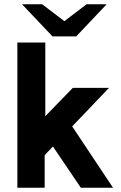

<svg xmlns="http://www.w3.org/2000/svg" viewBox="-20 -887 571 907"><path d="M84 -867H179L284 -787L389 -867H484L340 -715H228ZM62 0V-686H194V-338Q215 -360 259 -405Q303 -450 324 -472H495L321 -290L514 0H362L230 -195Q225 -189 210.5 -174.5Q196 -160 191 -154V0Z"/></svg>

Font: Coval
Style: Black
Weight: 1000
Foundry: Context Ltd
Version: Version 001.000